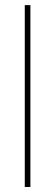

<svg xmlns="http://www.w3.org/2000/svg" viewBox="-20 -748 221 768"><path d="M101.6 -727.5V0H79.1V-727.5Z"/></svg>

Font: Inter 24pt Thin
Style: Regular
Weight: 250
Designer: Rasmus Andersson
Foundry: rsms
Version: Version 4.001;git-66647c0bb